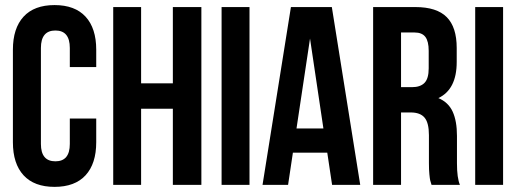

<svg xmlns="http://www.w3.org/2000/svg" viewBox="-20 -728 2041 756"><path d="M30.8 -168V-532.2Q30.8 -616.7 72.8 -662.4Q114.7 -708 194.8 -708Q274.9 -708 316.9 -662.4Q358.9 -616.7 358.9 -532.2V-463.9H254.9V-539.1Q254.9 -607.9 198.2 -607.9Q141.1 -607.9 141.1 -539.1V-161.1Q141.1 -92.8 198.2 -92.8Q254.9 -92.8 254.9 -161.1V-261.2H358.9V-168Q358.9 -83.5 316.9 -37.8Q274.9 7.8 194.8 7.8Q114.7 7.8 72.8 -37.8Q30.8 -83.5 30.8 -168Z M425.8 0V-700.2H535.6V-399.9H660.6V-700.2H772.9V0H660.6V-299.8H535.6V0Z M852.5 0V-700.2H962.4V0Z M1013.7 0 1125.5 -700.2H1286.6L1398.4 0H1287.6L1268.6 -127H1133.3L1114.3 0ZM1147.5 -222.2H1253.4L1200.7 -576.2Z M1449.2 0V-700.2H1615.2Q1699.7 -700.2 1739 -660.6Q1778.3 -621.1 1778.3 -539.1V-483.9Q1778.3 -376 1706.1 -341.8Q1745.6 -325.2 1762.5 -288.1Q1779.3 -251 1779.3 -192.9V-85Q1779.3 -26.9 1791 0H1679.2Q1675.3 -12.2 1673.8 -18.3Q1672.4 -24.4 1670.7 -41.7Q1668.9 -59.1 1668.9 -85.9V-195.8Q1668.9 -244.1 1651.9 -264.6Q1634.8 -285.2 1597.2 -285.2H1559.1V0ZM1559.1 -384.8H1602.1Q1634.8 -384.8 1651.4 -401.6Q1668 -418.5 1668 -459V-527.8Q1668 -565.4 1654.8 -582.8Q1641.6 -600.1 1612.3 -600.1H1559.1Z M1851.1 0V-700.2H1960.9V0Z"/></svg>

Font: Bebas Neue Bold
Style: Regular
Weight: 700
Designer: Ryoichi Tsunekawa
Foundry: Ryoichi Tsunekawa
Version: Version 1.300